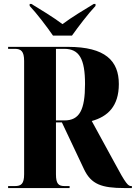

<svg xmlns="http://www.w3.org/2000/svg" viewBox="-20 -951 687 971"><path d="M248 -771H344C376 -816 427 -883 463 -921V-931H454C411 -905 341 -863 296 -829C251 -863 182 -905 139 -931H130V-921C166 -883 217 -816 248 -771ZM21 0H332V-10H307C276 -10 263 -21 263 -70V-332H293L405 -95C441 -19 494 0 609 0H647V-10H645C628 -10 619 -16 556 -134L444 -339C524 -361 581 -413 581 -526C581 -643 513 -714 324 -714H21V-704H55C86 -704 102 -692 102 -643V-70C102 -21 87 -10 55 -10H21ZM306 -342H263V-704H305C381 -704 410 -653 410 -526C410 -395 382 -342 306 -342Z"/></svg>

Font: Noto Serif Display Condensed ExtraBold
Style: Regular
Weight: 800
Width: 3
Designer: Monotype Design Team
Foundry: Monotype Imaging Inc.
Version: Version 2.009